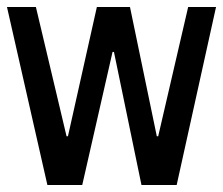

<svg xmlns="http://www.w3.org/2000/svg" viewBox="-20 -531 640 551"><path d="M116 0 0 -511H83L171 -140H175L258 -511H353L430 -140H434L520 -511H600L487 0H386L307 -382H303L216 0Z"/></svg>

Font: Chivo Mono
Style: Regular
Weight: 400
Monospace: yes
Designer: Hector Gatti
Foundry: Omnibus-Type
Version: Version 1.008; ttfautohint (v1.8.4.7-5d5b)